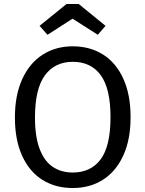

<svg xmlns="http://www.w3.org/2000/svg" viewBox="-20 -934 732 966"><path d="M346 -701Q433 -701 498.5 -659.5Q564 -618 600.5 -538Q637 -458 637 -344Q637 -232 600.5 -152Q564 -72 498.5 -30Q433 12 346 12Q259 12 193.5 -29Q128 -70 91.5 -150Q55 -230 55 -343Q55 -454 91.5 -535Q128 -616 194 -658.5Q260 -701 346 -701ZM346 -623Q256 -623 206 -555Q156 -487 156 -343Q156 -246 179.5 -184.5Q203 -123 245.5 -94.5Q288 -66 346 -66Q437 -66 486.5 -132.5Q536 -199 536 -344Q536 -488 487 -555.5Q438 -623 346 -623ZM219 -759 179 -804 315 -914H376L511 -804L472 -759L345 -840Z"/></svg>

Font: Firava
Style: Regular
Weight: 400
Designer: Carrois Corporate & Edenspiekermann AG
Foundry: Greg Finn Gibson
Version: Version 5.000